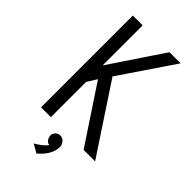

<svg xmlns="http://www.w3.org/2000/svg" viewBox="-273 -772 1037 1037"><g transform="rotate(45 246.0 -253.5)"><path d="M492 0 234 -391 444 -701H359L154 -395V-701H79V0H154V-269L189 -325L404 0ZM238 194C276 161 303 124 303 78C303 60 287 35 264 34C241 32 223 49 222 70C222 77 224 98 244 110L255 113C255 113 237 139 189 166Z"/></g></svg>

Font: Advent Pro
Style: Medium
Weight: 500
Designer: Andreas Kalpakidis
Foundry: Andreas Kalpakidis
Version: Version 2.002 2008